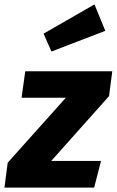

<svg xmlns="http://www.w3.org/2000/svg" viewBox="-47 -857 533 877"><path d="M68.4 -531.6H465.9L451.1 -418L187.1 -121.9H414.4L383 0H-26.7L-11.8 -113.9L253.8 -410.6H51.5ZM152 -703.3 384.5 -836.8 434 -716.2 188 -621.7Z"/></svg>

Font: Fira Sans Variable
Style: Italic
Weight: 397
Italic angle: -8°
Designer: Carrois Corporate & Edenspiekermann AG
Foundry: Carrois Corporate GbR & Edenspiekermann AG
Version: Version 4.202